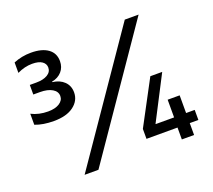

<svg xmlns="http://www.w3.org/2000/svg" viewBox="-123 -895 1173 1057"><g transform="rotate(-20 463.5 -366.5)"><path d="M302.6 -446.7Q302.6 -398.4 261 -367.2Q219.5 -335.9 144.9 -335.9Q81.7 -335.9 35.5 -353.7V-418.3Q78.5 -396.3 132.8 -396.3Q174.7 -396.3 199.6 -412.3Q224.4 -428.3 224.4 -453.8Q224.4 -480.5 197.8 -496.3Q171.2 -512.1 126.4 -512.1H87.4V-568.2H125Q166.5 -568.2 191.2 -582.9Q215.9 -597.7 215.9 -623.6Q215.9 -646 196.4 -659.6Q176.8 -673.3 138.5 -673.3Q94.8 -673.3 51.1 -652V-713.1Q99.4 -733 153.4 -733Q217.3 -733 252.8 -707.4Q288.4 -681.8 288.4 -634.9Q288.4 -599.1 267 -574.8Q245.7 -550.4 208.8 -543.3V-540.5Q251.8 -535.2 277.2 -510.3Q302.6 -485.4 302.6 -446.7ZM701.7 -727.3H782.7L282.7 0H201.7ZM893.5 -128.6V-69.6H843V0H771.3V-69.6H589.5V-127.8L727.3 -386.4H796.9L664.8 -130.7V-128.6H772.7V-232.2H843V-128.6Z"/></g></svg>

Font: TID UI
Style: Regular
Weight: 400
Designer: The TID Project Authors
Foundry: Bakken & Bæck
Version: Version 1.001;hotconv 1.0.109;makeotfexe 2.5.65596